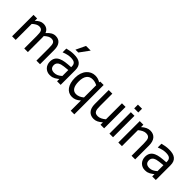

<svg xmlns="http://www.w3.org/2000/svg" viewBox="166 -2035 3455 3455"><g transform="rotate(45 1893.0 -308.0)"><path d="M777.3 0V-358.9C777.3 -431.2 762.2 -479.5 731.4 -514.2C704.1 -544.9 666 -560.5 617.2 -560.5C557.1 -560.5 507.3 -530.8 450.2 -466.3C425.3 -530.8 374.5 -560.5 307.6 -560.5C253.4 -560.5 209 -535.6 158.2 -484.9V-545.4H66.4V0H158.2V-407.2C201.2 -447.8 246.6 -473.1 284.2 -473.1C324.7 -473.1 347.2 -460.9 360.8 -435.1C372.1 -413.1 376 -372.1 376 -315.4V0H467.8V-358.9C467.8 -372.1 467.8 -380.9 467.3 -386.2L465.8 -405.8C513.7 -450.7 556.2 -473.1 593.8 -473.1C634.3 -473.1 656.7 -460.9 670.4 -435.1C681.6 -413.1 685.5 -372.1 685.5 -315.4V0Z M1129.9 -818.4 1042.5 -635.7H1115.2L1248.5 -818.4ZM1210.9 0H1302.2V-373C1302.2 -441.4 1282.7 -488.3 1243.2 -518.1C1203.6 -547.9 1155.8 -558.6 1079.1 -558.6C1051.3 -558.6 1021.5 -556.2 990.7 -550.8C960 -545.4 933.6 -540 912.6 -533.7V-440.4H918C974.1 -463.9 1035.2 -477.5 1078.6 -477.5C1123 -477.5 1154.8 -471.2 1173.8 -459C1198.7 -443.8 1210.9 -416.5 1210.9 -376.5V-358.9C1153.8 -355.5 1106.4 -351.1 1067.9 -345.7C1029.3 -339.8 995.6 -330.6 967.8 -317.9C899.4 -287.1 868.2 -234.9 868.2 -158.2C868.2 -109.9 886.7 -63 916.5 -33.2C947.8 -2 988.8 15.1 1033.7 15.1C1060.5 15.1 1082 12.7 1097.7 8.3C1128.4 -1 1156.2 -15.6 1181.2 -35.2C1192.4 -43.9 1202.1 -51.8 1210.9 -58.1ZM1210.9 -134.3C1164.6 -93.3 1120.6 -69.3 1066.4 -69.3C998.5 -69.3 962.9 -101.6 962.9 -164.1C962.9 -212.4 991.2 -245.6 1047.4 -263.2C1080.6 -272.9 1134.3 -278.8 1201.2 -284.7L1210.9 -285.6Z M1851.1 -545.4H1765.1L1759.3 -522C1712.9 -549.3 1678.7 -560.5 1623.5 -560.5C1563 -560.5 1504.4 -533.2 1463.9 -485.8C1419.4 -435.1 1393.6 -361.3 1393.6 -271C1393.6 -95.7 1473.1 10.7 1596.7 10.7C1657.7 10.7 1705.1 -10.3 1759.3 -59.6V201.2H1851.1ZM1759.3 -136.7C1716.3 -99.6 1666 -76.7 1616.7 -76.7C1530.3 -76.7 1488.3 -146 1488.3 -275.4C1488.3 -406.2 1542.5 -478 1638.7 -478C1681.2 -478 1713.9 -470.2 1759.3 -447.3Z M2408.7 -545.4H2316.9V-138.2C2272 -99.1 2218.3 -72.3 2175.3 -72.3C2127.9 -72.3 2105 -84 2089.4 -112.8C2082 -126.5 2077.6 -142.6 2075.2 -160.6C2072.8 -178.7 2071.8 -203.1 2071.8 -234.9V-545.4H1980V-191.4C1980 -121.6 1996.6 -69.3 2029.3 -33.7C2060.1 -1 2102.5 15.1 2151.4 15.1C2181.2 15.1 2209 9.3 2234.4 -3.4C2259.3 -15.6 2287.1 -34.7 2316.9 -60.5V0H2408.7Z M2641.6 -731.9H2537.1V-636.7H2641.6ZM2635.3 -545.4H2543.5V0H2635.3Z M3198.7 -354C3198.7 -486.8 3136.2 -560.5 3027.3 -560.5C2970.2 -560.5 2918.5 -535.6 2861.8 -484.9V-545.4H2770V0H2861.8V-407.2C2910.6 -448.2 2960 -473.1 3003.4 -473.1C3048.8 -473.1 3073.7 -460.4 3089.4 -432.6C3101.1 -410.6 3106.9 -369.6 3106.9 -310.5V0H3198.7Z M3632.3 0H3723.6V-373C3723.6 -441.4 3704.1 -488.3 3664.6 -518.1C3625 -547.9 3577.1 -558.6 3500.5 -558.6C3472.7 -558.6 3442.9 -556.2 3412.1 -550.8C3381.3 -545.4 3355 -540 3334 -533.7V-440.4H3339.4C3395.5 -463.9 3456.5 -477.5 3500 -477.5C3544.4 -477.5 3576.2 -471.2 3595.2 -459C3620.1 -443.8 3632.3 -416.5 3632.3 -376.5V-358.9C3575.2 -355.5 3527.8 -351.1 3489.3 -345.7C3450.7 -339.8 3417 -330.6 3389.2 -317.9C3320.8 -287.1 3289.6 -234.9 3289.6 -158.2C3289.6 -109.9 3308.1 -63 3337.9 -33.2C3369.1 -2 3410.2 15.1 3455.1 15.1C3481.9 15.1 3503.4 12.7 3519 8.3C3549.8 -1 3577.6 -15.6 3602.5 -35.2C3613.8 -43.9 3623.5 -51.8 3632.3 -58.1ZM3632.3 -134.3C3585.9 -93.3 3542 -69.3 3487.8 -69.3C3419.9 -69.3 3384.3 -101.6 3384.3 -164.1C3384.3 -212.4 3412.6 -245.6 3468.8 -263.2C3502 -272.9 3555.7 -278.8 3622.6 -284.7L3632.3 -285.6Z"/></g></svg>

Font: SG Kara SemiBold
Style: Regular
Weight: 400
Designer: Damoon Khanjanzadeh
Version: Version 1.000